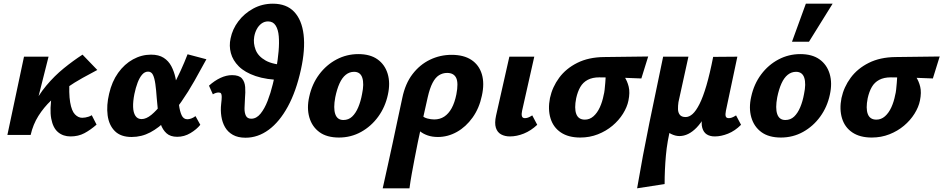

<svg xmlns="http://www.w3.org/2000/svg" viewBox="-20 -731 5110 1040"><path d="M110 0Q123 -84 155 -149.5Q187 -215 231 -267.5Q275 -320 325.5 -361Q376 -402 427 -435L507 -352Q471 -333 427.5 -309Q384 -285 340 -254.5Q296 -224 256.5 -186.5Q217 -149 188 -103Q159 -57 146 0ZM20 0 110 -424H243L136 0ZM362 8Q322 8 294.5 -15Q267 -38 257.5 -88.5Q248 -139 262 -223L357 -307Q352 -224 360 -177Q368 -130 386 -111.5Q404 -93 425 -93Q433 -93 442 -94.5Q451 -96 460 -99Q469 -102 477 -107L503 -56Q470 -27 437 -9.5Q404 8 362 8Z M693 11Q634 11 602 -21Q570 -53 563 -106.5Q556 -160 571 -223Q586 -289 620 -336.5Q654 -384 700.5 -409.5Q747 -435 798 -435Q840 -435 866.5 -418Q893 -401 908 -372.5Q923 -344 930.5 -309.5Q938 -275 941 -240Q945 -198 949.5 -163Q954 -128 964 -106.5Q974 -85 995 -85Q1004 -85 1015.5 -89Q1027 -93 1039 -102L1065 -55Q1045 -30 1011.5 -10Q978 10 940 10Q903 10 882 -9Q861 -28 850.5 -58.5Q840 -89 836 -126Q832 -163 829 -200Q826 -244 821.5 -276Q817 -308 808.5 -325.5Q800 -343 782 -343Q764 -343 750 -327Q736 -311 725.5 -283.5Q715 -256 708 -222Q700 -182 701 -151.5Q702 -121 713.5 -103.5Q725 -86 747 -86Q772 -86 800 -109Q828 -132 856 -169Q884 -206 910 -252.5Q936 -299 958 -347Q980 -395 996 -437L1098 -410Q1067 -353 1033.5 -293.5Q1000 -234 962 -179.5Q924 -125 882.5 -82Q841 -39 794 -14Q747 11 693 11Z M1178 -168Q1181 -193 1181 -206Q1181 -219 1177.5 -224.5Q1174 -230 1164 -230Q1156 -230 1147.5 -227Q1139 -224 1133 -220L1112 -267Q1142 -294 1174 -309Q1206 -324 1237 -324Q1275 -324 1290.5 -306Q1306 -288 1308 -259.5Q1310 -231 1307 -199Q1305 -171 1304.5 -145.5Q1304 -120 1312 -104Q1320 -88 1341 -88Q1369 -88 1391 -115Q1413 -142 1429.5 -184.5Q1446 -227 1457.5 -274.5Q1469 -322 1477 -362Q1485 -408 1489 -453Q1493 -498 1490 -534.5Q1487 -571 1473 -593Q1459 -615 1432 -615Q1412 -615 1396.5 -603.5Q1381 -592 1371 -573.5Q1361 -555 1357 -532Q1351 -497 1364.5 -461.5Q1378 -426 1419 -403Q1460 -380 1536 -378L1512 -297Q1423 -299 1364.5 -319Q1306 -339 1273.5 -371.5Q1241 -404 1230.5 -443.5Q1220 -483 1229 -523Q1239 -573 1271 -615.5Q1303 -658 1351.5 -684.5Q1400 -711 1458 -711Q1532 -711 1573.5 -667Q1615 -623 1624.5 -543Q1634 -463 1610 -354Q1584 -236 1539 -153.5Q1494 -71 1435.5 -28Q1377 15 1310 15Q1269 15 1241.5 -0.5Q1214 -16 1199 -42Q1184 -68 1179 -101Q1174 -134 1178 -168Z M1816 14Q1750 14 1710 -15.5Q1670 -45 1655.5 -95.5Q1641 -146 1655 -207Q1670 -276 1709 -328Q1748 -380 1803 -409Q1858 -438 1921 -438Q1985 -438 2025 -409.5Q2065 -381 2080 -331Q2095 -281 2081 -218Q2067 -152 2029 -99.5Q1991 -47 1936 -16.5Q1881 14 1816 14ZM1840 -81Q1868 -81 1887.5 -99.5Q1907 -118 1920.5 -150Q1934 -182 1941 -221Q1953 -277 1942.5 -309.5Q1932 -342 1898 -342Q1873 -342 1853 -326Q1833 -310 1819 -279Q1805 -248 1796 -204Q1785 -145 1796 -113Q1807 -81 1840 -81Z M2053 289Q2067 225 2080.5 165Q2094 105 2106.5 46Q2119 -13 2132 -74Q2145 -135 2159 -200Q2175 -278 2214.5 -329.5Q2254 -381 2309 -407.5Q2364 -434 2426 -434Q2492 -434 2533.5 -406.5Q2575 -379 2590 -329Q2605 -279 2590 -212Q2576 -145 2540 -94.5Q2504 -44 2455 -16.5Q2406 11 2352 11Q2321 11 2296.5 2.5Q2272 -6 2255 -20Q2238 -34 2233 -50L2265 -106Q2276 -94 2295.5 -89Q2315 -84 2332 -84Q2363 -84 2386.5 -99.5Q2410 -115 2426.5 -145Q2443 -175 2452 -220Q2464 -282 2451 -309Q2438 -336 2402 -336Q2378 -336 2358 -323.5Q2338 -311 2323 -282Q2308 -253 2297 -205Q2280 -129 2266.5 -69Q2253 -9 2243 40.5Q2233 90 2225 132Q2217 174 2210 212.5Q2203 251 2198 289Z M2742 8Q2715 8 2694.5 -3Q2674 -14 2666 -39Q2658 -64 2667 -105L2739 -424H2874L2808 -131Q2804 -113 2807 -102Q2810 -91 2823 -91Q2831 -91 2840 -94Q2849 -97 2863 -106L2890 -55Q2856 -23 2817.5 -7.5Q2779 8 2742 8Z M3123 14Q3059 14 3018 -13.5Q2977 -41 2962 -90Q2947 -139 2959 -200Q2972 -260 3009 -310Q3046 -360 3107 -390.5Q3168 -421 3251 -422L3491 -425L3454 -306Q3393 -309 3337.5 -310.5Q3282 -312 3226 -312Q3189 -312 3163.5 -298.5Q3138 -285 3123.5 -260Q3109 -235 3101 -199Q3090 -144 3101.5 -113.5Q3113 -83 3148 -83Q3174 -83 3194.5 -101Q3215 -119 3229 -149.5Q3243 -180 3250 -217Q3253 -227 3255 -244.5Q3257 -262 3258.5 -281.5Q3260 -301 3261 -318Q3262 -335 3260 -341L3329 -363Q3345 -341 3361.5 -316.5Q3378 -292 3385.5 -261Q3393 -230 3384 -186Q3377 -151 3354.5 -115Q3332 -79 3297.5 -50Q3263 -21 3218.5 -3.5Q3174 14 3123 14Z M3431 289Q3461 113 3497.5 -65.5Q3534 -244 3572 -424H3709L3655 -178Q3652 -158 3652.5 -139.5Q3653 -121 3662.5 -109Q3672 -97 3694 -97Q3713 -97 3731.5 -113.5Q3750 -130 3769 -167.5Q3788 -205 3806.5 -268Q3825 -331 3843 -423H3905Q3875 -276 3836.5 -181Q3798 -86 3753.5 -40Q3709 6 3660 6Q3649 6 3637.5 3Q3626 0 3615 -5.5Q3604 -11 3595 -18.5Q3586 -26 3581 -36L3614 -44Q3594 33 3587 111Q3580 189 3580 266ZM3852 8Q3826 8 3808.5 -3Q3791 -14 3784 -38.5Q3777 -63 3785 -103L3852 -423L3974 -424L3912 -131Q3908 -111 3911 -101Q3914 -91 3928 -91Q3935 -91 3944 -94Q3953 -97 3967 -106L3994 -55Q3961 -22 3923.5 -7Q3886 8 3852 8Z M4210 14Q4144 14 4104 -15.5Q4064 -45 4049.5 -95.5Q4035 -146 4049 -207Q4064 -276 4103 -328Q4142 -380 4197 -409Q4252 -438 4315 -438Q4379 -438 4419 -409.5Q4459 -381 4474 -331Q4489 -281 4475 -218Q4461 -152 4423 -99.5Q4385 -47 4330 -16.5Q4275 14 4210 14ZM4234 -81Q4262 -81 4281.5 -99.5Q4301 -118 4314.5 -150Q4328 -182 4335 -221Q4347 -277 4336.5 -309.5Q4326 -342 4292 -342Q4267 -342 4247 -326Q4227 -310 4213 -279Q4199 -248 4190 -204Q4179 -145 4190 -113Q4201 -81 4234 -81ZM4270 -505 4345 -711H4490L4362 -505Z M4702 14Q4638 14 4597 -13.5Q4556 -41 4541 -90Q4526 -139 4538 -200Q4551 -260 4588 -310Q4625 -360 4686 -390.5Q4747 -421 4830 -422L5070 -425L5033 -306Q4972 -309 4916.5 -310.5Q4861 -312 4805 -312Q4768 -312 4742.5 -298.5Q4717 -285 4702.5 -260Q4688 -235 4680 -199Q4669 -144 4680.5 -113.5Q4692 -83 4727 -83Q4753 -83 4773.5 -101Q4794 -119 4808 -149.5Q4822 -180 4829 -217Q4832 -227 4834 -244.5Q4836 -262 4837.5 -281.5Q4839 -301 4840 -318Q4841 -335 4839 -341L4908 -363Q4924 -341 4940.5 -316.5Q4957 -292 4964.5 -261Q4972 -230 4963 -186Q4956 -151 4933.5 -115Q4911 -79 4876.5 -50Q4842 -21 4797.5 -3.5Q4753 14 4702 14Z"/></svg>

Font: Ysabeau Infant ExtraBold
Style: Italic
Weight: 800
Italic angle: -12°
Designer: Christian Thalmann (Catharsis Fonts)
Version: Version 2.001;gftools[0.9.30]; featfreeze: ss01,ss02,lnum